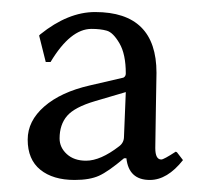

<svg xmlns="http://www.w3.org/2000/svg" viewBox="-20 -657 337 319"><path d="M189 -504 138 -489Q104 -479 91.5 -464.5Q79 -450 79 -427Q79 -412 91 -401Q103 -390 123 -390Q147 -390 178 -414Q186 -420 186 -430ZM238 -411Q238 -392 248 -392Q252 -392 272 -405L274 -404L284 -391Q258 -358 229 -358Q194 -358 190 -394H186Q160 -372 144.5 -365Q129 -358 104 -358Q68 -358 47 -375Q26 -392 26 -425Q26 -456 53.5 -480Q81 -504 129 -515L185 -528Q189 -530 189 -535Q189 -567 178.5 -585Q168 -603 157.5 -606Q147 -609 132 -609Q97 -609 64 -554H56L45 -598L47 -600Q93 -637 138 -637Q240 -637 240 -536Q240 -534 239 -477.5Q238 -421 238 -411Z"/></svg>

Font: Libertinus Sans
Style: Regular
Weight: 400
Designer: Philipp H. Poll
Foundry: Khaled Hosny
Version: Version 6.1